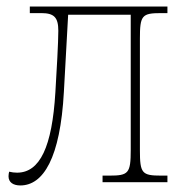

<svg xmlns="http://www.w3.org/2000/svg" viewBox="-20 -556 571 586"><path d="M42 10C112 10 164 -73 175 -276L188 -511H379V-98C379 -27 372 -20 314 -20H293V0H491V-20H472C413 -20 407 -27 407 -98V-438C407 -509 413 -516 472 -516H491V-536H71V-516H106C145 -516 158 -503 158 -462C158 -428 153 -340 149 -274C139 -108 102 -29 32 -29C24 -29 16 -30 8 -32C7 -28 6 -24 6 -18C6 1 21 10 42 10Z"/></svg>

Font: Noto Serif SemiCondensed Thin
Style: Regular
Weight: 100
Width: 4
Designer: Monotype Design Team
Foundry: Monotype Imaging Inc.
Version: Version 2.015